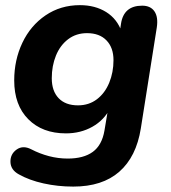

<svg xmlns="http://www.w3.org/2000/svg" viewBox="-20 -520 651 731"><path d="M51.9 143.9Q20.8 127.1 19.8 96.9Q18.9 66.7 43.2 49.4Q67.4 32.2 98.9 48.4Q131.1 65.2 166.5 74.5Q201.8 83.7 237.8 83.7Q298.4 83.7 333.3 58.2Q368.3 32.6 377.7 -22.9L392.3 -109.9L400.1 -108.9Q376.7 -62.7 331.9 -37.5Q287.1 -12.2 231 -12.2Q141.3 -12.2 87.7 -66.1Q34.1 -120 34.1 -213.8Q34.1 -291.4 65.1 -357Q96.2 -422.6 153.4 -461.5Q210.6 -500.4 284.2 -500.4Q342.1 -500.4 384.3 -474.1Q426.5 -447.7 443.5 -398.1L430.7 -364.2L440.7 -429.8Q451.1 -498.4 521.3 -498.4Q553.2 -498.4 568 -476.8Q582.9 -455.1 577 -415.6L516.1 -30.7Q498.9 76.9 434.3 133.7Q369.8 190.4 258.9 190.4Q199.9 190.4 145.7 178.3Q91.5 166.3 51.9 143.9ZM412.1 -291Q412.1 -338.5 385.5 -366.1Q359 -393.8 311.3 -393.8Q269.8 -393.8 239.2 -370.5Q208.7 -347.2 192.9 -308.1Q177.1 -269 177.1 -222.3Q177.1 -173.4 203.3 -146.1Q229.4 -118.9 276.9 -118.9Q318.4 -118.9 349 -142.1Q379.5 -165.4 395.8 -204.9Q412.1 -244.5 412.1 -291Z"/></svg>

Font: SN Pro Thin
Style: Italic
Weight: 200
Italic angle: -9°
Designer: Tobias Whetton
Foundry: Supernotes
Version: Version 1.003;Glyphs 3.3 (3324)